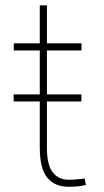

<svg xmlns="http://www.w3.org/2000/svg" viewBox="-20 -691 391 721"><path d="M237.8 10.3Q184.6 10.3 157 -24.4Q129.4 -59.1 129.4 -136.2V-501.5H31.7V-528.3H129.4V-670.9H156.2V-528.3H286.1V-501.5H156.2V-136.2Q156.2 -71.3 178.2 -43.7Q200.2 -16.1 236.3 -16.1Q252 -16.1 264.2 -17.1Q276.4 -18.1 297.9 -20.5L302.7 3.4Q288.1 7.3 272.7 8.8Q257.3 10.3 237.8 10.3ZM31.2 -310.1V-336.4H285.6V-310.1Z"/></svg>

Font: Roboto Slab LO Thin
Style: Regular
Weight: 250
Designer: Google
Version: Version 2.00;September 28, 2018;FontCreator 11.5.0.2427 64-b